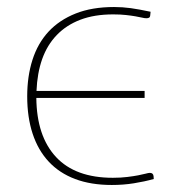

<svg xmlns="http://www.w3.org/2000/svg" viewBox="-20 -521 507 547"><path d="M418 -11Q391 -3.5 361.2 1.2Q331.5 6 298.5 6Q239 6 194 -11Q149 -28 118.8 -60.5Q88.5 -93 73 -140Q57.5 -187 57.5 -246.5Q57.5 -303.5 72.5 -350.5Q87.5 -397.5 118.2 -430.8Q149 -464 195.5 -482.5Q242 -501 305 -501Q329 -501 352.5 -497.8Q376 -494.5 409 -487.5L408 -477.5Q407.5 -472 404.5 -470.5Q401.5 -469 397 -469Q392 -469 384.5 -470.8Q377 -472.5 365.8 -474.5Q354.5 -476.5 339 -478.2Q323.5 -480 302.5 -480Q249 -480 209 -464.8Q169 -449.5 141.8 -421.2Q114.5 -393 100.2 -352.8Q86 -312.5 84 -262H392V-242H83.5Q84.5 -133 139.5 -73.8Q194.5 -14.5 301.5 -14.5Q324.5 -14.5 342.5 -16.8Q360.5 -19 373.5 -21.5Q386.5 -24 394.8 -26.2Q403 -28.5 407 -28.5Q416.5 -28.5 417.5 -19Z"/></svg>

Font: Lato 2
Style: Regular
Weight: 200
Designer: Lukasz Dziedzic with Adam Twardoch and Botio Nikoltchev
Foundry: tyPoland Lukasz Dziedzic
Version: Version 2.015; 2015-08-06; http://www.latofonts.com/